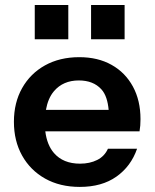

<svg xmlns="http://www.w3.org/2000/svg" viewBox="-20 -739 612 759"><path d="M505.4 -396.9C485.4 -433.6 457.4 -462.3 421.2 -482.5C385.1 -502.9 342.5 -513 293.4 -513C241.8 -513 196.7 -502.1 157.9 -480.6C119.2 -459.1 89 -429 67.4 -390.6C45.8 -352.2 35 -307.9 35 -257.6C35 -207.2 45.8 -162.7 67.4 -124C89 -85.3 119.4 -54.9 158.4 -33C197.5 -11.1 243.1 -0.1 295.4 -0.1C353.5 -0.1 401.7 -13.6 440.1 -40.7C478.5 -67.8 505.8 -104.6 521.9 -151.1H406.7C397.7 -131.1 383.5 -116.2 364.1 -106.6C344.7 -96.9 322.2 -92 296.4 -92C251.8 -92 217.5 -106.1 193.3 -134.1C174.9 -155.4 163.5 -184 159.1 -219.7H531.6C532.9 -227.6 533.8 -235.2 534.5 -243C535.1 -250.8 535.4 -259.1 535.4 -268.1C535.4 -317.1 525.4 -360.1 505.4 -396.9ZM161.6 -304.9C167 -334.8 177.3 -359.7 193.3 -378.5C217.5 -406.9 250.3 -421 291.6 -421C329.7 -421 359.3 -409.4 380.6 -386.1C397.9 -367.3 406.3 -338.9 409.5 -304.8H161.6ZM250 -583.7V-719.2H117.4V-583.7ZM472.6 -583.7V-719.2H340V-583.7Z"/></svg>

Font: Diatome Semibold
Style: Regular
Weight: 600
Designer: 15.100.17
Foundry: 15.100.17
Version: Version 1.005;Fontself Maker 3.5.8